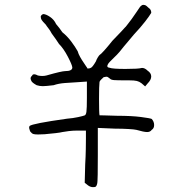

<svg xmlns="http://www.w3.org/2000/svg" viewBox="-20 -734 755 791"><path d="M560 -709Q565 -714 571 -714Q572 -714 577 -713Q582 -712 593 -701Q599 -697 601 -692Q603 -687 603 -683Q603 -682 603 -681Q597 -670 578.5 -646Q560 -622 531 -591Q520 -578 508 -563.5Q496 -549 489 -541Q484 -534 473 -521Q462 -508 449 -496Q428 -476 425 -470Q422 -464 422 -462Q422 -456 431 -455Q443 -450 496.5 -450Q550 -450 564 -454Q565 -454 567 -454Q571 -454 576.5 -451.5Q582 -449 588 -443Q603 -433 603 -419Q603 -405 588 -390L578 -378L563 -391Q554 -398 543.5 -400.5Q533 -403 512 -403Q505 -403 496 -403Q463 -403 450 -404Q437 -405 433 -410Q424 -417 422 -417.5Q420 -418 418 -418Q415 -418 407 -416Q402 -411 397.5 -407Q393 -403 390 -397Q388 -381 388 -325.5Q388 -270 390 -259Q391 -259 412.5 -258.5Q434 -258 463 -257Q522 -257 560.5 -252Q599 -247 605 -244Q615 -233 615 -219Q615 -205 605 -199Q599 -190 586 -190Q573 -190 542 -199Q534 -201 509 -202.5Q484 -204 454 -204L383 -207V-96Q383 -50 382.5 -15.5Q382 19 380 24Q377 36 370.5 36.5Q364 37 363 37Q353 37 343 30L329 19L331 -57Q333 -89 333.5 -119.5Q334 -150 334 -163V-196H297Q281 -196 264 -194Q247 -192 237 -190Q230 -188 209 -185.5Q188 -183 164 -181Q148 -180 137 -180Q123 -180 117 -182Q111 -184 104 -193Q101 -202 100.5 -204.5Q100 -207 100 -208Q100 -212 102 -215Q113 -225 256 -245Q281 -247 301.5 -251.5Q322 -256 327 -258Q334 -259 336 -273Q338 -287 338 -331V-398L294 -395Q274 -394 247.5 -392Q221 -390 201 -383Q168 -379 156 -379Q144 -379 131 -383Q113 -393 109.5 -400Q106 -407 106 -411Q106 -417 112 -422Q114 -427 117.5 -427.5Q121 -428 121 -428Q127 -428 136 -423Q145 -421 154 -421Q163 -421 171 -423Q206 -433 224 -437Q242 -441 248 -441Q278 -441 278 -456Q277 -467 259.5 -500.5Q242 -534 223 -553Q219 -560 210 -572.5Q201 -585 193 -596Q187 -608 179 -618Q171 -628 169 -632Q155 -646 151.5 -652Q148 -658 148 -664Q148 -665 148 -667Q149 -670 152 -672.5Q155 -675 158 -676Q169 -676 186 -664.5Q203 -653 211 -635Q217 -628 224.5 -618.5Q232 -609 237 -601Q257 -585 273.5 -563Q290 -541 300 -523Q303 -512 310 -499.5Q317 -487 324 -477Q330 -467 335 -460.5Q340 -454 340 -452Q341 -452 345 -452Q349 -452 353 -454Q357 -455 362.5 -462Q368 -469 375 -481Q378 -490 383.5 -498.5Q389 -507 391 -508Q395 -510 409.5 -526Q424 -542 443 -566Q464 -588 479 -603.5Q494 -619 495 -621Q497 -622 504 -631.5Q511 -641 522 -655Q531 -668 541.5 -683Q552 -698 554 -701.5Q556 -705 560 -709Z"/></svg>

Font: ToneOZ-Pinyin-Tsuipita-TC
Style: Regular
Weight: 400
Designer: ÂÆ£ÂøóÂáåJeffrey Xuan(jeffreyx@gmail.com, ToneOZ.com) ÈòøÂù§(cjkFonts)
Foundry: ToneOZ
Version: Version 0.24071